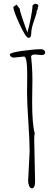

<svg xmlns="http://www.w3.org/2000/svg" viewBox="-20 -1024 305 1050"><path d="M158.7 -996.1 171.9 -1003.9Q189.9 -1001 189.9 -992.2Q189.9 -988.8 186 -981L187 -976.1L179.7 -960.9L180.7 -955.1Q177.2 -942.4 168.9 -918.5Q150.9 -869.1 150.9 -843Q150.9 -816.9 136.2 -816.9Q121.6 -816.9 87.6 -890.4Q53.7 -963.9 52.7 -985.8L70.8 -999L87.9 -976.1Q89.4 -959.5 109.1 -904.1Q128.9 -848.6 129.9 -846.2Q153.8 -935.5 158.7 -996.1ZM167 -266.1 171.9 -33.2Q171.9 5.9 154.8 5.9Q144.5 5.9 139.2 -8.1Q133.8 -22 133.8 -34.2L142.1 -198.2Q142.1 -251 135 -357.7Q127.9 -464.4 127.9 -518.1L128.9 -611.8Q128.9 -714.8 111.8 -714.8L55.2 -709Q47.9 -709 41 -713.6Q34.2 -718.3 34.2 -726.1Q34.2 -736.3 100.6 -745.6Q167 -754.9 206.1 -754.9Q213.4 -754.9 220.2 -749.8Q227.1 -744.6 227.1 -737.8Q227.1 -723.1 208 -723.1Q208 -723.1 170.9 -726.1Q153.8 -726.1 149.9 -715.8Q157.2 -652.8 157.2 -585.9L155.8 -464.8Q155.8 -346.7 169.9 -294.9Q167 -280.3 167 -266.1Z"/></svg>

Font: Amatic SC
Style: Regular
Weight: 400
Version: Version 1.004